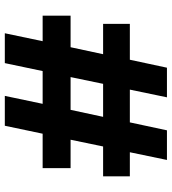

<svg xmlns="http://www.w3.org/2000/svg" viewBox="22 -735 713 797"><g transform="rotate(-90 378.5 -336.5)"><path d="M429 -265 457 -400H321L292 -265ZM45 -154V-265H169L197 -400H79V-516H222L255 -673H379L346 -516H482L515 -673H639L606 -516H712V-400H581L552 -265H678V-154H529L496 0H373L405 -154H269L236 0H113L145 -154Z"/></g></svg>

Font: Hind Colombo
Style: Bold
Weight: 700
Designer: Jyotish Sonowal, Aditi Pimprikar
Foundry: Indian Type Foundry
Version: Version 1.000;PS 1.0;hotconv 1.0.86;makeotf.lib2.5.63406; tt